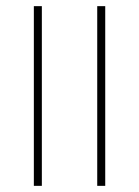

<svg xmlns="http://www.w3.org/2000/svg" viewBox="-20 -604 452 624"><path d="M296 0V-584H322V0ZM90 0V-584H116V0Z"/></svg>

Font: Noto Sans Hebrew Thin
Style: Regular
Weight: 250
Designer: Monotype Design Team
Foundry: Monotype Imaging Inc.
Version: Version 2.003